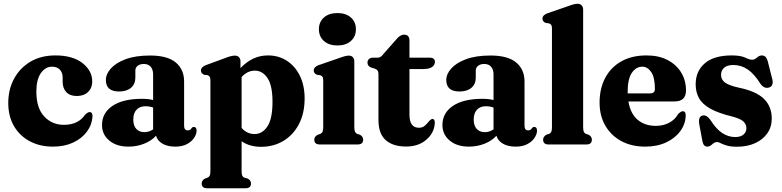

<svg xmlns="http://www.w3.org/2000/svg" viewBox="-20 -769 4162 1022"><path d="M471 -335Q471 -301 448.8 -279.5Q426.5 -258 389 -258Q352 -258 332.8 -278.8Q313.5 -299.5 313.5 -333.5V-355.5Q313.5 -383 298.5 -398.5Q283.5 -414 257 -414Q221.5 -414 197.5 -379.8Q173.5 -345.5 173.5 -281.5Q173.5 -194 215.2 -149.2Q257 -104.5 320 -104.5Q396.5 -104.5 432.5 -158Q448.5 -173 457.5 -172.5Q473 -172 472.5 -149Q469.5 -104.5 442.5 -68Q415.5 -31.5 369 -10Q322.5 11.5 261.5 11.5Q193 11.5 139.2 -16.8Q85.5 -45 54.8 -97.2Q24 -149.5 24 -221Q24 -293 55 -350.2Q86 -407.5 142.2 -440.8Q198.5 -474 275 -474Q367 -474 419 -433.2Q471 -392.5 471 -335Z M523 -103.5Q523 -167.5 578.5 -205.2Q634 -243 736.5 -243Q769.5 -243 795 -236.5V-373Q795 -399 782 -413.8Q769 -428.5 746 -428.5Q725 -428.5 712.8 -418.8Q700.5 -409 700.5 -394V-356Q700.5 -321.5 677.5 -301.8Q654.5 -282 613.5 -282Q543.5 -282 543.5 -343.5Q543.5 -374.5 569.8 -404.2Q596 -434 648.5 -453.8Q701 -473.5 779 -473.5Q871 -473.5 915.5 -436.5Q960 -399.5 960 -335V-99Q960 -75 980 -75Q993 -75 1000.5 -88Q1005.5 -93.5 1011 -93.5Q1026.5 -93.5 1026.5 -73.5Q1026.5 -55.5 1013.5 -35.5Q1000.5 -15.5 975.2 -2Q950 11.5 913 11.5Q872 11.5 845 -4.2Q818 -20 810.5 -46.5Q785 -18.5 746 -3.5Q707 11.5 664 11.5Q600.5 11.5 561.8 -20.8Q523 -53 523 -103.5ZM689.5 -133Q689.5 -99.5 705.8 -82.5Q722 -65.5 748 -65.5Q773.5 -65.5 795 -80.5V-196.5Q776 -203.5 754 -203.5Q724 -203.5 706.8 -185Q689.5 -166.5 689.5 -133Z M1260 -442V-406.5Q1291 -439 1327.2 -456.5Q1363.5 -474 1406.5 -474Q1463.5 -474 1507.5 -445.2Q1551.5 -416.5 1576.5 -365Q1601.5 -313.5 1601.5 -245Q1601.5 -166 1571.2 -108.2Q1541 -50.5 1488.5 -19Q1436 12.5 1369.5 12.5Q1309 12.5 1266 -17V140.5Q1266 158.5 1269.5 166Q1273 173.5 1280.5 176.5L1298.5 181.5Q1316 191 1316 208Q1316 233 1287 233H1082.5Q1053.5 233 1053.5 208Q1053.5 191 1071 181.5L1085 176.5Q1092.5 173.5 1096.2 166Q1100 158.5 1100 140.5V-340.5Q1100 -354.5 1096 -360.5Q1092 -366.5 1084.5 -369L1066.5 -371Q1049.5 -378.5 1049.5 -394Q1049.5 -411.5 1075 -422L1178.5 -460Q1211 -473 1230 -473Q1244.5 -473 1252.2 -464.5Q1260 -456 1260 -442ZM1336.5 -393Q1297 -393 1266 -359V-88Q1294.5 -55.5 1335 -55.5Q1376.5 -55.5 1403.5 -96.2Q1430.5 -137 1430.5 -227Q1430.5 -313.5 1404 -353.2Q1377.5 -393 1336.5 -393Z M1776 -527Q1731 -527 1704.2 -550.8Q1677.5 -574.5 1677.5 -613.5Q1677.5 -652 1704.2 -675.8Q1731 -699.5 1776 -699.5Q1821 -699.5 1847.8 -675.8Q1874.5 -652 1874.5 -613.5Q1874.5 -574.5 1847.8 -550.8Q1821 -527 1776 -527ZM1866 -442V-92.5Q1866 -75 1869.8 -67.5Q1873.5 -60 1881 -56.5L1895.5 -52Q1913 -42.5 1913 -25.5Q1913 0 1884 0H1682.5Q1653 0 1653 -25.5Q1653 -42.5 1671 -51.5L1685.5 -56.5Q1693 -60 1696.8 -67.5Q1700.5 -75 1700.5 -92.5V-340Q1700.5 -354.5 1696.5 -360.2Q1692.5 -366 1685 -368.5L1667 -371Q1650 -378 1650 -394Q1650 -412 1675.5 -422L1785.5 -460Q1820 -473 1836.5 -473Q1851 -473 1858.5 -464.2Q1866 -455.5 1866 -442Z M1975.5 -403.5 1954 -410Q1936 -417.5 1936 -436Q1936 -447.5 1944 -454.8Q1952 -462 1964.5 -462H1991.5Q1999.5 -462 2006.5 -466.8Q2013.5 -471.5 2023 -484L2087 -556.5Q2109 -584.5 2131 -584.5Q2159.5 -584.5 2159.5 -553V-462H2267Q2295 -462 2295 -439.5Q2295 -423.5 2280.2 -412.5Q2265.5 -401.5 2232.5 -401.5H2159.5V-159Q2159.5 -89 2209.5 -89Q2228.5 -89 2240 -98.8Q2251.5 -108.5 2260.2 -119.8Q2269 -131 2279 -136Q2295 -137.5 2294.5 -114Q2291.5 -61.5 2249.2 -25.2Q2207 11 2142 11Q2071 11 2032.8 -23.5Q1994.5 -58 1994.5 -130V-373Q1994.5 -387 1990.2 -393.2Q1986 -399.5 1975.5 -403.5Z M2335 -103.5Q2335 -167.5 2390.5 -205.2Q2446 -243 2548.5 -243Q2581.5 -243 2607 -236.5V-373Q2607 -399 2594 -413.8Q2581 -428.5 2558 -428.5Q2537 -428.5 2524.8 -418.8Q2512.5 -409 2512.5 -394V-356Q2512.5 -321.5 2489.5 -301.8Q2466.5 -282 2425.5 -282Q2355.5 -282 2355.5 -343.5Q2355.5 -374.5 2381.8 -404.2Q2408 -434 2460.5 -453.8Q2513 -473.5 2591 -473.5Q2683 -473.5 2727.5 -436.5Q2772 -399.5 2772 -335V-99Q2772 -75 2792 -75Q2805 -75 2812.5 -88Q2817.5 -93.5 2823 -93.5Q2838.5 -93.5 2838.5 -73.5Q2838.5 -55.5 2825.5 -35.5Q2812.5 -15.5 2787.2 -2Q2762 11.5 2725 11.5Q2684 11.5 2657 -4.2Q2630 -20 2622.5 -46.5Q2597 -18.5 2558 -3.5Q2519 11.5 2476 11.5Q2412.5 11.5 2373.8 -20.8Q2335 -53 2335 -103.5ZM2501.5 -133Q2501.5 -99.5 2517.8 -82.5Q2534 -65.5 2560 -65.5Q2585.5 -65.5 2607 -80.5V-196.5Q2588 -203.5 2566 -203.5Q2536 -203.5 2518.8 -185Q2501.5 -166.5 2501.5 -133Z M3084 -718V-92.5Q3084 -75 3087.5 -67.5Q3091 -60 3098.5 -56.5L3113 -52Q3130.5 -42 3130.5 -25.5Q3130.5 0 3101.5 0H2900Q2871 0 2871 -25.5Q2871 -42 2888.5 -52L2903 -56.5Q2911 -60 2914.5 -67.5Q2918 -75 2918 -92.5V-616Q2918 -630.5 2914.2 -636.2Q2910.5 -642 2902.5 -644.5L2884.5 -647Q2867.5 -654 2867.5 -670Q2867.5 -688 2893 -698L3003.5 -736Q3037.5 -749 3054 -749Q3068.5 -749 3076.2 -740.2Q3084 -731.5 3084 -718Z M3631.5 -287.5Q3631.5 -229 3570.5 -229H3325Q3336 -163.5 3374.5 -131.2Q3413 -99 3471 -99Q3511 -99 3542.2 -115.8Q3573.5 -132.5 3590 -162.5Q3605.5 -177.5 3615 -177Q3630.5 -176.5 3630 -154Q3629 -109.5 3601.8 -71.8Q3574.5 -34 3526.2 -11.2Q3478 11.5 3414.5 11.5Q3342 11.5 3287.2 -18Q3232.5 -47.5 3202 -100.2Q3171.5 -153 3171.5 -223Q3171.5 -297 3201 -353.5Q3230.5 -410 3286.5 -442Q3342.5 -474 3421.5 -474Q3487 -474 3534 -449.2Q3581 -424.5 3606.2 -382.5Q3631.5 -340.5 3631.5 -287.5ZM3321 -280Q3321 -275.5 3321 -272H3441.5Q3466 -272 3466 -296Q3466 -356.5 3446.5 -385.2Q3427 -414 3399 -414Q3365.5 -414 3343.2 -381.2Q3321 -348.5 3321 -280Z M3893 -39.5Q3922.5 -39.5 3937.8 -53Q3953 -66.5 3953 -86.5Q3953 -107 3937.5 -122Q3922 -137 3878.5 -148.5Q3804 -166.5 3761.2 -190.5Q3718.5 -214.5 3700.8 -246.5Q3683 -278.5 3683 -320Q3683 -390.5 3731.8 -432.2Q3780.5 -474 3875 -474Q3922 -474 3946.2 -462.5Q3970.5 -451 3984 -451Q3997 -451 4009.2 -462.5Q4021.5 -474 4036 -474Q4045.5 -474 4053 -468Q4060.5 -462 4066 -445.5L4088 -358.5Q4102 -314 4076 -304Q4049 -294 4028.5 -322Q3995 -375.5 3960.2 -399.2Q3925.5 -423 3883.5 -423Q3850.5 -423 3834.2 -408.2Q3818 -393.5 3818 -370.5Q3818 -347 3837.2 -331Q3856.5 -315 3912 -302.5Q4005 -283.5 4046.5 -242.8Q4088 -202 4088 -138Q4088 -93 4064.2 -59.2Q4040.5 -25.5 3999 -6.8Q3957.5 12 3904 12Q3869.5 12 3848.8 5.8Q3828 -0.5 3816 -6.8Q3804 -13 3797 -13Q3784 -13 3771 -0.8Q3758 11.5 3744.5 11.5Q3724.5 11.5 3719 -17.5L3703 -103Q3694.5 -146 3717.5 -153.5Q3740 -160.5 3761.5 -130.5Q3792 -82 3824.5 -60.8Q3857 -39.5 3893 -39.5Z"/></svg>

Font: Fraunces 72pt Soft
Style: Bold
Weight: 700
Version: Version 1.000;[b76b70a41]